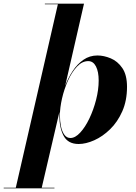

<svg xmlns="http://www.w3.org/2000/svg" viewBox="-105 -770 736 1040"><path d="M-85 247H-19.5L208.5 -747H138V-750H350L248 -305Q264 -348 288.8 -385.5Q313.5 -423 347 -446.2Q380.5 -469.5 423 -469.5Q457.5 -469.5 494.8 -454Q532 -438.5 557.5 -401.5Q583 -364.5 583 -299.5Q583 -225 557.5 -167.2Q532 -109.5 491.5 -70Q451 -30.5 405.5 -10.2Q360 10 321 10Q264 10 240.2 -33.2Q216.5 -76.5 216.5 -145.5Q216.5 -155 217 -164.5L121 247H190V250H-85ZM219.5 -145.5Q219.5 -114 225.2 -85.8Q231 -57.5 243.8 -40Q256.5 -22.5 276.5 -22.5Q302.5 -22.5 329.5 -51.8Q356.5 -81 379 -128Q401.5 -175 415.5 -229.5Q429.5 -284 429.5 -334Q429.5 -381.5 414.8 -410.2Q400 -439 373 -439Q340 -439 312 -409.2Q284 -379.5 263.2 -333.2Q242.5 -287 231 -236.8Q219.5 -186.5 219.5 -145.5Z"/></svg>

Font: Bodoni* 48pt
Style: Bold Italic
Weight: 700
Italic angle: -13°
Version: Version 2.3